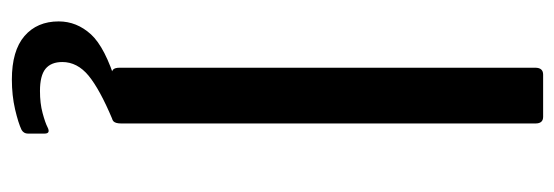

<svg xmlns="http://www.w3.org/2000/svg" viewBox="-332 -450 953 330"><g transform="rotate(90 145.0 -285.5)"><path d="M181.3 -742Q192.7 -742 192.7 -729V-16.7Q192.7 -7.2 189.1 -3.6Q185.4 0 175 0H112.3Q102.9 0 99.9 -3.1Q96.9 -6.2 96.9 -14.1V-728.4Q96.9 -742 108.7 -742ZM17.3 90.6Q17.3 59.6 39.6 35.1Q62 10.7 123.6 -8.2L185.6 -1.7Q134 20 110.5 39.3Q87.1 58.7 87.1 84.4Q87.1 103.7 98.8 113.3Q110.5 122.8 136.9 122.8Q158.2 122.8 174.8 118.3Q191.5 113.8 199.4 109.7Q210.1 104.3 210.1 114.9V143.7Q210.1 150.6 203.8 154.4Q192.2 160 168.4 165.6Q144.5 171.1 117.2 171.1Q67.6 171.1 42.4 149.4Q17.3 127.7 17.3 90.6Z"/></g></svg>

Font: Libre Franklin Thin
Style: Regular
Weight: 100
Designer: Pablo Impallari, Rodrigo Fuenzalida, Nhung Nguyen
Foundry: Impallari Type
Version: Version 3.000